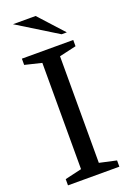

<svg xmlns="http://www.w3.org/2000/svg" viewBox="-176 -1007 723 1068"><g transform="rotate(-20 185.0 -473.5)"><path d="M31 -750H335V-713L235 -690V-59L335 -37V0H31V-37L130 -60V-689L31 -713ZM316 -802H285L50 -947H184Z"/></g></svg>

Font: Ledger
Style: Regular
Weight: 400
Designer: Denis Masharov
Foundry: Denis Masharov
Version: 1.001